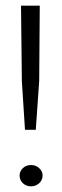

<svg xmlns="http://www.w3.org/2000/svg" viewBox="-20 -650 217 676"><path d="M68 -193 57 -363 54 -630H120L118 -365L106 -193ZM89 6Q72 6 60.5 -5Q49 -16 49 -32Q49 -47 60.5 -58Q72 -69 89 -69Q106 -69 118 -58Q130 -47 130 -32Q130 -16 118 -5Q106 6 89 6Z"/></svg>

Font: Alumni Sans
Style: Regular
Weight: 400
Designer: Robert E. Leuschke
Foundry: Robert E. Leuschke
Version: Version 1.018